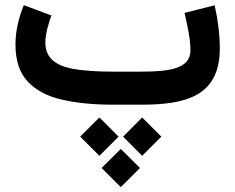

<svg xmlns="http://www.w3.org/2000/svg" viewBox="-20 -416 935 763"><path d="M469.2 127 544.9 203.1 621.1 127 544.9 50.8ZM298.8 127 375 203.1 451.2 127 375 50.8ZM383.8 251.5 460 327.6 536.1 251.5 460 175.8ZM540.5 0C714.4 0 853.5 -31.2 853.5 -223.6C853.5 -276.9 846.7 -334 833 -395L713.4 -364.7C719.2 -339.8 724.6 -314.5 729.5 -287.6C734.4 -260.7 736.8 -236.8 736.8 -215.8C736.8 -143.6 655.3 -131.3 541.5 -131.3H427.2C377 -131.3 331.5 -133.8 291 -139.2C210.4 -149.4 160.2 -179.7 160.2 -246.6C160.2 -282.2 173.8 -324.7 184.1 -354.5L74.7 -395.5C55.7 -350.1 41.5 -295.4 41.5 -239.3C41.5 -175.3 57.6 -126.5 90.3 -91.8C123 -57.1 168 -33.2 226.1 -20C284.2 -6.8 351.1 0 427.2 0Z"/></svg>

Font: Vazirmatn
Style: Bold
Weight: 700
Designer: Saber Rastikerdar
Foundry: Saber Rastikerdar
Version: Version 33.003